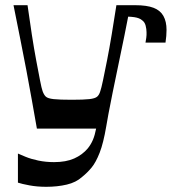

<svg xmlns="http://www.w3.org/2000/svg" viewBox="-20 -509 661 739"><path d="M49 194V82Q58 86 78.5 94.5Q99 103 127.5 109Q156 115 188 115Q234 115 265.5 101Q297 87 318 62Q330 47 337.5 29.5Q345 12 350 -14H122Q112 -72 102 -127Q92 -182 81.5 -238.5Q71 -295 58.5 -356.5Q46 -418 32 -489H86Q94 -431 102.5 -376Q111 -321 119.5 -276Q128 -231 134 -200Q140 -169 144 -158Q149 -144 156.5 -137Q164 -130 186.5 -127.5Q209 -125 256 -125Q302 -125 324 -127.5Q346 -130 354 -137Q362 -144 366 -158Q370 -169 376.5 -200Q383 -231 392 -276.5Q401 -322 410 -376.5Q419 -431 428 -489H482Q471 -432 459 -372.5Q447 -313 435 -256.5Q423 -200 413.5 -152.5Q404 -105 397.5 -71Q391 -37 389 -23Q378 42 363.5 79Q349 116 332.5 136Q316 156 296 172Q273 193 237 201.5Q201 210 158 210Q123 210 93.5 204.5Q64 199 49 194ZM424 -446 434 -489Q445 -489 459 -489Q473 -489 500 -489Q545 -489 571 -479Q597 -469 609 -447.5Q621 -426 621 -394Q621 -383 620 -370.5Q619 -358 617 -345H540Q542 -357 543 -363.5Q544 -370 544 -374.5Q544 -379 544 -385Q544 -397 540.5 -410.5Q537 -424 527 -431Q517 -440 496.5 -443Q476 -446 424 -446Z"/></svg>

Font: Ojuju SemiBold
Style: Regular
Weight: 600
Designer: Chisaokwu Joboson, Mirko Velimirovic
Foundry: Udi Foundry
Version: Version 1.000